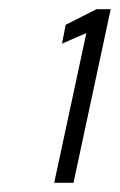

<svg xmlns="http://www.w3.org/2000/svg" viewBox="-20 -818 261 418"><path d="M98 -420 168 -746 115 -723 123 -764 190 -798H221L140 -420Z"/></svg>

Font: Saira Condensed Light
Style: Italic
Weight: 300
Width: 3
Italic angle: -12°
Designer: Hector Gatti with collaboration of the Omnibus-Type team
Foundry: Omnibus-Type
Version: Version 1.101